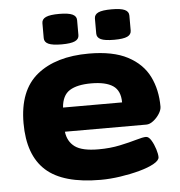

<svg xmlns="http://www.w3.org/2000/svg" viewBox="-52 -759 763 816"><g transform="rotate(-5 330.0 -351.0)"><path d="M345 8Q185 8 112 -58Q39 -124 39 -260Q39 -400 119.5 -465.5Q200 -531 341 -531Q444 -531 506.5 -498Q569 -465 597 -408.5Q625 -352 625 -280Q625 -266 614.5 -249.5Q604 -233 588.5 -221Q573 -209 559 -209H211Q216 -167 246.5 -144.5Q277 -122 347 -122Q397 -122 439 -131Q481 -140 510 -148.5Q539 -157 552 -157Q564 -157 574.5 -139.5Q585 -122 591.5 -101Q598 -80 598 -67Q598 -53 574 -39.5Q550 -26 511.5 -15.5Q473 -5 429 1.5Q385 8 345 8ZM212 -312H464Q464 -362 433 -383Q402 -404 340 -404Q280 -404 248 -384Q216 -364 212 -312ZM454 -580Q414 -580 397 -588Q380 -596 380 -613V-677Q380 -694 397 -702Q414 -710 454 -710Q493 -710 510 -702Q527 -694 527 -677V-613Q527 -596 510 -588Q493 -580 454 -580ZM230 -580Q191 -580 173.5 -588Q156 -596 156 -613V-677Q156 -694 173.5 -702Q191 -710 230 -710Q269 -710 286.5 -702Q304 -694 304 -677V-613Q304 -596 286.5 -588Q269 -580 230 -580Z"/></g></svg>

Font: Asap Expanded ExtraBold
Style: Regular
Weight: 800
Width: 7
Designer: Pablo Cosgaya
Foundry: Omnibus-Type
Version: Version 3.001; ttfautohint (v1.8.4.7-5d5b)